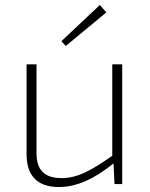

<svg xmlns="http://www.w3.org/2000/svg" viewBox="-20 -741 603 773"><path d="M408 -691 382 -721 227 -575 245 -556ZM432 -482V-114C348 -55 293 -24 228 -24C159 -24 126 -56 127 -128V-482H87V-120C87 -33 131 12 217 12C288 12 359 -20 437 -83L441 0H472V-482Z"/></svg>

Font: Exo 2 Extra Light
Style: Regular
Weight: 250
Designer: Natanael Gama
Version: Version 1.001;PS 001.001;hotconv 1.0.88;makeotf.lib2.5.64775